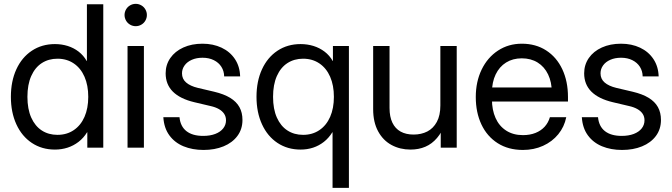

<svg xmlns="http://www.w3.org/2000/svg" viewBox="-20 -749 3409 974"><path d="M35.2 -257.8Q35.2 -336.9 63 -397.5Q90.8 -458 141.6 -491.7Q192.4 -525.4 258.8 -525.4Q292.5 -525.4 323.2 -515.9Q354 -506.3 378.9 -487.1Q403.8 -467.8 419.9 -439.5H420.9V-727.5H503.9V0H422.9V-78.1H421.9Q403.8 -48.8 378.4 -29.3Q353 -9.8 322.8 0Q292.5 9.8 258.8 9.8Q192.4 9.8 141.6 -23.9Q90.8 -57.6 63 -118.4Q35.2 -179.2 35.2 -257.8ZM427.7 -257.8Q427.7 -315.9 408.7 -359.6Q389.6 -403.3 354.2 -427.2Q318.8 -451.2 271.5 -451.2Q226.6 -451.2 192.1 -429Q157.7 -406.7 138.4 -363.3Q119.1 -319.8 119.1 -257.8Q119.1 -195.8 138.4 -152.6Q157.7 -109.4 191.9 -87.2Q226.1 -64.9 271.5 -64.9Q318.8 -64.9 354.2 -88.9Q389.6 -112.8 408.7 -156.2Q427.7 -199.7 427.7 -257.8Z M627 -515.6H710V0H627ZM611.8 -672.9Q611.8 -688 619.4 -701.2Q627 -714.4 640.1 -721.9Q653.3 -729.5 668.5 -729.5Q683.6 -729.5 696.8 -721.9Q710 -714.4 717.5 -701.2Q725.1 -688 725.1 -672.9Q725.1 -657.7 717.5 -644.5Q710 -631.3 696.8 -623.8Q683.6 -616.2 668.5 -616.2Q653.3 -616.2 640.1 -623.8Q627 -631.3 619.4 -644.5Q611.8 -657.7 611.8 -672.9Z M808.6 -154.3H890.6Q895 -107.9 925.8 -83.7Q956.5 -59.6 1010.7 -59.6Q1045.9 -59.6 1072 -69.6Q1098.1 -79.6 1112.3 -97.7Q1126.5 -115.7 1126.5 -138.7Q1126.5 -157.7 1116.9 -171.9Q1107.4 -186 1090.1 -195.8Q1072.8 -205.6 1048.8 -210.9L965.8 -230.5Q893.6 -247.6 856.9 -284.2Q820.3 -320.8 820.3 -377Q820.3 -420.4 844 -454.6Q867.7 -488.8 910.2 -508.1Q952.6 -527.3 1007.3 -527.3Q1061 -527.3 1104 -507.1Q1147 -486.8 1171.9 -449.2Q1196.8 -411.6 1198.2 -361.3H1117.2Q1116.7 -388.7 1103 -410.2Q1089.4 -431.6 1064.7 -443.8Q1040 -456.1 1007.3 -456.1Q976.6 -456.1 952.9 -445.6Q929.2 -435.1 916.3 -417Q903.3 -398.9 903.3 -377Q903.3 -348.6 924.1 -330.6Q944.8 -312.5 983.4 -303.2L1066.4 -283.7Q1115.7 -272 1147.5 -252.7Q1179.2 -233.4 1194.6 -205.6Q1210 -177.7 1210 -140.6Q1210 -93.8 1184.3 -59.3Q1158.7 -24.9 1114 -6.6Q1069.3 11.7 1012.7 11.7Q956.1 11.7 911.1 -6.8Q866.2 -25.4 839.1 -62.5Q812 -99.6 808.6 -154.3Z M1667 204.1V-78.1H1666Q1647.9 -48.8 1623 -29.3Q1598.1 -9.8 1568.4 0Q1538.6 9.8 1504.9 9.8Q1438.5 9.8 1387.7 -23.9Q1336.9 -57.6 1309.1 -118.4Q1281.2 -179.2 1281.2 -257.8Q1281.2 -336.9 1309.1 -397.5Q1336.9 -458 1387.7 -491.7Q1438.5 -525.4 1504.9 -525.4Q1539.1 -525.4 1570.1 -515.9Q1601.1 -506.3 1626.5 -487.1Q1651.9 -467.8 1668 -439.5H1668.9V-515.6H1750V204.1ZM1673.8 -257.8Q1673.8 -315.9 1654.8 -359.6Q1635.7 -403.3 1600.3 -427.2Q1564.9 -451.2 1517.6 -451.2Q1472.7 -451.2 1438.2 -429Q1403.8 -406.7 1384.5 -363.3Q1365.2 -319.8 1365.2 -257.8Q1365.2 -195.8 1384.5 -152.6Q1403.8 -109.4 1438 -87.2Q1472.2 -64.9 1517.6 -64.9Q1564.9 -64.9 1600.3 -88.9Q1635.7 -112.8 1654.8 -156.2Q1673.8 -199.7 1673.8 -257.8Z M1873 -195.3V-515.6H1956.1V-201.2Q1956.1 -156.7 1970.5 -126.7Q1984.9 -96.7 2012.2 -81.5Q2039.6 -66.4 2078.1 -66.4Q2117.2 -66.4 2147.7 -82Q2178.2 -97.7 2196 -130.6Q2213.9 -163.6 2213.9 -213.9V-515.6H2296.9V0H2215.8V-125H2239.3Q2222.7 -79.1 2197 -49.1Q2171.4 -19 2137.7 -4.6Q2104 9.8 2062.5 9.8Q2009.3 9.8 1966.3 -13.4Q1923.3 -36.6 1898.2 -82.8Q1873 -128.9 1873 -195.3Z M2393.6 -256.8Q2393.6 -334.5 2423.3 -396Q2453.1 -457.5 2506.3 -492.4Q2559.6 -527.3 2627 -527.3Q2697.8 -527.3 2750.7 -493.2Q2803.7 -459 2832.5 -397.7Q2861.3 -336.4 2861.3 -256.8V-233.9H2437.5V-305.2H2814.9L2779.3 -280.3Q2779.3 -332 2760.5 -371.3Q2741.7 -410.6 2707.3 -431.9Q2672.9 -453.1 2627 -453.1Q2581.5 -453.1 2547.4 -431.9Q2513.2 -410.6 2494.4 -371.3Q2475.6 -332 2475.6 -280.3V-245.1Q2475.6 -191.4 2493.9 -150.4Q2512.2 -109.4 2547.9 -86.4Q2583.5 -63.5 2632.8 -63.5Q2668.5 -63.5 2696.5 -74.7Q2724.6 -85.9 2743.2 -106.4Q2761.7 -127 2769.5 -154.3H2852.5Q2842.8 -105.5 2812 -67.9Q2781.2 -30.3 2734.9 -9.3Q2688.5 11.7 2632.8 11.7Q2558.6 11.7 2504.6 -22.7Q2450.7 -57.1 2422.1 -117.9Q2393.6 -178.7 2393.6 -256.8Z M2931.6 -154.3H3013.7Q3018.1 -107.9 3048.8 -83.7Q3079.6 -59.6 3133.8 -59.6Q3168.9 -59.6 3195.1 -69.6Q3221.2 -79.6 3235.4 -97.7Q3249.5 -115.7 3249.5 -138.7Q3249.5 -157.7 3240 -171.9Q3230.5 -186 3213.1 -195.8Q3195.8 -205.6 3171.9 -210.9L3088.9 -230.5Q3016.6 -247.6 2980 -284.2Q2943.4 -320.8 2943.4 -377Q2943.4 -420.4 2967 -454.6Q2990.7 -488.8 3033.2 -508.1Q3075.7 -527.3 3130.4 -527.3Q3184.1 -527.3 3227.1 -507.1Q3270 -486.8 3294.9 -449.2Q3319.8 -411.6 3321.3 -361.3H3240.2Q3239.7 -388.7 3226.1 -410.2Q3212.4 -431.6 3187.7 -443.8Q3163.1 -456.1 3130.4 -456.1Q3099.6 -456.1 3075.9 -445.6Q3052.2 -435.1 3039.3 -417Q3026.4 -398.9 3026.4 -377Q3026.4 -348.6 3047.1 -330.6Q3067.9 -312.5 3106.4 -303.2L3189.5 -283.7Q3238.8 -272 3270.5 -252.7Q3302.2 -233.4 3317.6 -205.6Q3333 -177.7 3333 -140.6Q3333 -93.8 3307.4 -59.3Q3281.7 -24.9 3237.1 -6.6Q3192.4 11.7 3135.7 11.7Q3079.1 11.7 3034.2 -6.8Q2989.3 -25.4 2962.2 -62.5Q2935.1 -99.6 2931.6 -154.3Z"/></svg>

Font: Intratopia Thin
Style: Regular
Weight: 100
Designer: Rasmus Andersson
Foundry: rsms
Version: Version 3.000;Glyphs 3.2.3 (3260)